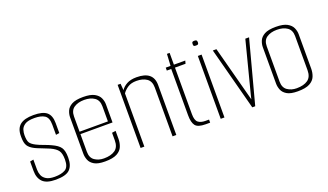

<svg xmlns="http://www.w3.org/2000/svg" viewBox="-60 -961 2306 1349"><g transform="rotate(-20 1093.5 -286.5)"><path d="M178 6Q109 6 80 -23.5Q51 -53 51 -106V-176L77 -181V-106Q77 -84 85 -63.5Q93 -43 115 -29.5Q137 -16 178 -16Q228 -16 257 -33Q286 -50 286 -106Q286 -151 271 -172.5Q256 -194 217 -212Q210 -215 195 -221Q180 -227 162.5 -234Q145 -241 131 -246.5Q117 -252 112 -255Q78 -272 64.5 -293.5Q51 -315 51 -357V-367Q51 -422 83 -448.5Q115 -475 184 -475Q253 -475 282.5 -450Q312 -425 312 -369V-294L286 -290V-366Q286 -418 259 -435.5Q232 -453 183 -453Q134 -453 111.5 -438Q89 -423 83 -402.5Q77 -382 77 -364Q77 -324 87 -307.5Q97 -291 126 -276Q149 -264 181.5 -252.5Q214 -241 232 -232Q279 -211 295.5 -186.5Q312 -162 312 -115V-108Q312 -52 283.5 -23Q255 6 178 6Z M547 4Q494 4 467 -12Q440 -28 430.5 -52Q421 -76 421 -99V-372Q421 -395 431 -419Q441 -443 469.5 -459Q498 -475 555 -475Q610 -475 639 -459Q668 -443 678.5 -419Q689 -395 689 -372V-236H449V-104Q449 -59 478 -39Q507 -19 547 -19Q600 -19 630.5 -40.5Q661 -62 661 -112V-169L689 -173V-114Q689 -83 678 -56Q667 -29 636.5 -12.5Q606 4 547 4ZM449 -367V-254H661V-367Q661 -412 631.5 -432.5Q602 -453 555 -453Q509 -453 479 -433Q449 -413 449 -367Z M813 -472H835L839 -423Q854 -446 882.5 -461.5Q911 -477 955 -477Q1080 -477 1080 -374V0H1052V-365Q1052 -412 1022.5 -432.5Q993 -453 946 -453Q906 -453 881 -436.5Q856 -420 841 -398V0H813Z M1300 0Q1242 0 1223.5 -24Q1205 -48 1205 -102V-448H1172V-470H1208L1213 -558H1233V-470H1318L1312 -448H1233V-100Q1233 -54 1252 -38.5Q1271 -23 1306 -23H1333V0Z M1425 -543Q1413 -543 1409.5 -546.5Q1406 -550 1406 -560Q1406 -571 1409.5 -575Q1413 -579 1425 -579Q1437 -579 1441 -575Q1445 -571 1445 -560Q1445 -550 1441 -546.5Q1437 -543 1425 -543ZM1412 0V-470H1440V0Z M1648 0 1524 -470H1551L1661 -55L1668 -85L1767 -470H1795L1670 0Z M1988 4Q1935 4 1908 -12Q1881 -28 1871.5 -52Q1862 -76 1862 -99V-372Q1862 -395 1872 -419Q1882 -443 1910.5 -459Q1939 -475 1996 -475Q2051 -475 2080 -459Q2109 -443 2119.5 -419Q2130 -395 2130 -372V-114Q2130 -83 2119 -56Q2108 -29 2077.5 -12.5Q2047 4 1988 4ZM1988 -19Q2041 -19 2071.5 -40.5Q2102 -62 2102 -112V-367Q2102 -412 2072.5 -432.5Q2043 -453 1996 -453Q1950 -453 1920 -433Q1890 -413 1890 -367V-104Q1890 -59 1919 -39Q1948 -19 1988 -19Z"/></g></svg>

Font: Smooch Sans ExtraLight
Style: Regular
Weight: 200
Designer: Robert E. Leuschke
Foundry: Robert E. Leuschke
Version: Version 1.010; ttfautohint (v1.8.3)